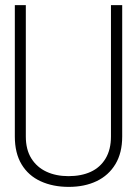

<svg xmlns="http://www.w3.org/2000/svg" viewBox="-20 -720 538 751"><path d="M458 -186V-700H414V-186Q414 -135 393 -100Q372 -65 335 -48Q298 -31 248 -31Q199 -31 161.5 -48.5Q124 -66 102.5 -100.5Q81 -135 81 -186V-700H38V-186Q38 -121 64.5 -77Q91 -33 139 -11Q187 11 249 11Q311 11 358 -11.5Q405 -34 431.5 -78Q458 -122 458 -186Z"/></svg>

Font: Advent Pro Light
Style: Regular
Weight: 300
Version: Version 3.000